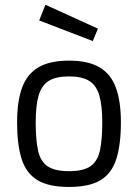

<svg xmlns="http://www.w3.org/2000/svg" viewBox="-20 -760 568 791"><path d="M264.2 10.2Q180.2 10.2 133.8 -18.2Q87.4 -46.6 68.9 -105.8Q50.4 -165 50.4 -255.8Q50.4 -342.4 71 -398.7Q91.6 -455 138.3 -482.6Q185 -510.2 264.2 -510.2Q343.4 -510.2 390.1 -482.6Q436.9 -455 457.5 -398.7Q478.1 -342.4 478.1 -255.8Q478.1 -165 459.5 -105.8Q441 -46.6 394.9 -18.2Q348.8 10.2 264.2 10.2ZM264.2 -54.8Q323.3 -54.8 352.8 -75.3Q382.3 -95.9 391.8 -140.5Q401.3 -185.1 401.3 -255.8Q401.3 -325.7 389.1 -367.2Q376.9 -408.7 347.1 -427Q317.4 -445.2 264.2 -445.2Q211.1 -445.2 181.3 -427Q151.5 -408.7 139.3 -367.2Q127.1 -325.7 127.1 -255.8Q127.1 -185.1 136.6 -140.5Q146.1 -95.9 175.6 -75.3Q205.1 -54.8 264.2 -54.8ZM362.3 -590.9 141.5 -675.7 167.2 -740.4 383.3 -642Z"/></svg>

Font: Titillium Web
Style: Bold
Weight: 700
Designer: Mohamed Gaber, Accademia di Belle Arti di Urbino
Foundry: Kief Type Foundry, Accademia di Belle Arti di Urbino
Version: Version 3.000